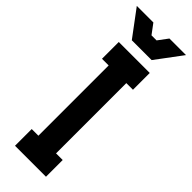

<svg xmlns="http://www.w3.org/2000/svg" viewBox="-313 -899 916 916"><g transform="rotate(45 145.0 -441.5)"><path d="M40 0V-112.8H85V-586.9H40V-700.2H249V-586.9H204.1V-112.8H249V0ZM-21 -882.8H90.8L127.9 -833H162.1L199.2 -882.8H311L211.9 -750H78.1Z"/></g></svg>

Font: Cakra Normal
Style: Regular
Weight: 400
Designer: Lucia Kollert, Vojtech Kollert
Foundry: OoM Type
Version: Version 1.000;Glyphs 3.1.1 (3148)